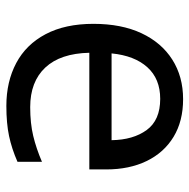

<svg xmlns="http://www.w3.org/2000/svg" viewBox="-16 -570 596 604"><g transform="rotate(90 282.0 -268.0)"><path d="M292 -546Q361 -546 410.5 -516Q460 -486 486.5 -431.5Q513 -377 513 -304V-251H146Q148 -160 192.5 -112.5Q237 -65 317 -65Q368 -65 407.5 -74.5Q447 -84 489 -102V-25Q448 -7 408 1.5Q368 10 313 10Q237 10 178.5 -21Q120 -52 87.5 -113.5Q55 -175 55 -264Q55 -352 84.5 -415Q114 -478 167.5 -512Q221 -546 292 -546ZM291 -474Q228 -474 191.5 -433.5Q155 -393 148 -321H421Q420 -389 389 -431.5Q358 -474 291 -474Z"/></g></svg>

Font: Noto Sans Takri
Style: Regular
Weight: 400
Designer: Monotype Design Team
Foundry: Monotype Imaging Inc.
Version: Version 2.003; ttfautohint (v1.8.4.7-5d5b)